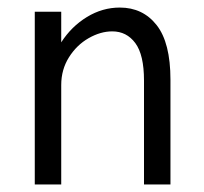

<svg xmlns="http://www.w3.org/2000/svg" viewBox="-20 -488 540 508"><path d="M72 -457H142V-376Q169 -418 210 -443Q251 -468 297 -468Q358 -468 394.5 -421.5Q431 -375 431 -277V0H361V-275Q361 -343 338 -374Q315 -405 277 -405Q246 -405 214.5 -387Q183 -369 162.5 -336.5Q142 -304 142 -263V0H72Z"/></svg>

Font: Vazir Code
Style: Code
Weight: 400
Foundry: DejaVu fonts team - Redesigned by Saber Rastikerdar
Version: Version 1.1.2